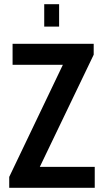

<svg xmlns="http://www.w3.org/2000/svg" viewBox="-20 -896 491 916"><path d="M24 0V-52L280 -587H40V-687H427V-635L170 -100H432V0ZM191 -769V-876H262V-769Z"/></svg>

Font: Archivo ExtraCondensed SemiBold
Style: Regular
Weight: 600
Width: 2
Designer: Hector Gatti
Foundry: Omnibus-Type
Version: Version 2.001